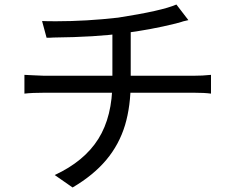

<svg xmlns="http://www.w3.org/2000/svg" viewBox="-20 -788 1040 849"><path d="M228 -694Q362 -694 502 -710Q696 -740 760 -768L813 -699Q806 -697 798 -695.5Q790 -694 782 -691L757 -684Q644 -656 525 -641Q405 -624 215 -622Q205 -621 186 -621L166 -695Q186 -694 228 -694ZM477 -425V-652L558 -663V-486V-443V-426Q558 -319 533 -235Q507 -149 450 -81Q393 -13 301 41L222 -14Q353 -75 415 -174Q477 -273 477 -425ZM129 -455Q161 -453 176 -453H443H570H688H782H834Q877 -453 913 -457V-374Q885 -378 836 -378H572H444H324H230H178Q121 -378 88 -374V-457Z"/></svg>

Font: Merged Yaku Han JP
Style: Regular
Weight: 400
Designer: Ryoko NISHIZUKA 西塚涼子 (kana, bopomofo & ideographs); Paul D. Hunt (Latin, Greek & Cyrillic); Sandoll Communications 산돌커뮤니
Foundry: Adobe
Version: Version 2.004